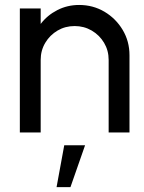

<svg xmlns="http://www.w3.org/2000/svg" viewBox="-20 -534 582 774"><path d="M502 -311.5V0H418V-292.5Q418 -330.5 399.5 -361.5Q381 -392.5 349.8 -410.8Q318.5 -429 281 -429Q243 -429 212 -410.8Q181 -392.5 162.5 -361.5Q144 -330.5 144 -292.5V0H60V-500H144V-437.5Q170.5 -472.5 211 -493.2Q251.5 -514 299 -514Q355 -514 401 -486.8Q447 -459.5 474.5 -413.5Q502 -367.5 502 -311.5ZM208 220.5 239 51.5H323L264 220.5Z"/></svg>

Font: Urbanist Medium
Style: Regular
Weight: 500
Designer: Corey Hu
Foundry: Corey Hu
Version: Version 1.321; ttfautohint (v1.8.4.7-5d5b)